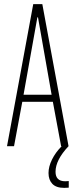

<svg xmlns="http://www.w3.org/2000/svg" viewBox="-20 -708 367 930"><path d="M313 169V201Q304 202 291 202Q252 202 233.5 182.5Q215 163 215 130Q215 99 232 64.5Q249 30 279 0H276L236 -215H88L48 0H14L141 -688H185L312 0Q249 67 249 124Q249 170 296 170ZM94 -249H230L164 -624H161Z"/></svg>

Font: Saira Ultra Condensed Thin
Style: Regular
Weight: 100
Width: 1
Designer: Hector Gatti with collaboration of the Omnibus-Type team
Foundry: Omnibus-Type
Version: Version 1.001; ttfautohint (v1.8)